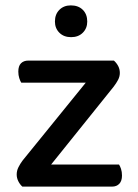

<svg xmlns="http://www.w3.org/2000/svg" viewBox="-20 -693 512 713"><path d="M104 0H63Q54 -8 48 -20Q42 -32 42 -45Q42 -59 48.5 -72Q55 -85 64 -97L365 -468H403Q413 -459 419 -447.5Q425 -436 425 -422Q425 -409 418.5 -396.5Q412 -384 402 -371ZM386 -468V-386H59Q55 -392 51.5 -403Q48 -414 48 -427Q48 -448 58 -458Q68 -468 85 -468ZM81 0V-82H422Q426 -76 429.5 -65.5Q433 -55 433 -41Q433 -21 423 -10.5Q413 0 396 0ZM304 -613Q304 -588 287.5 -571.5Q271 -555 244 -555Q217 -555 200.5 -571.5Q184 -588 184 -613Q184 -640 200.5 -656.5Q217 -673 243 -673Q271 -673 287.5 -656.5Q304 -640 304 -613Z"/></svg>

Font: Baloo Bhaijaan 2 Medium
Style: Regular
Weight: 500
Designer: Sanskriti Dholi, Noopur Datye and Ek Type
Foundry: Ek Type
Version: Version 1.701